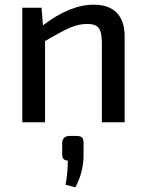

<svg xmlns="http://www.w3.org/2000/svg" viewBox="-20 -521 623 818"><path d="M157 -488 163 -413Q278 -501 379 -501Q444 -501 477.5 -466.5Q511 -432 511 -366V0H414V-338Q414 -384 400.5 -401.5Q387 -419 352 -419Q314 -419 276 -402Q238 -385 172 -346V0H75V-488ZM279 58H304Q322 58 329 64.5Q336 71 336 88V142Q335 215 301 277L259 266Q269 216 269 163Q245 163 245 137V88Q246 58 279 58Z"/></svg>

Font: Exo 2.0 Medium
Style: Regular
Weight: 500
Designer: Natanael Gama
Version: Version 1.001;PS 001.001;hotconv 1.0.70;makeotf.lib2.5.58329